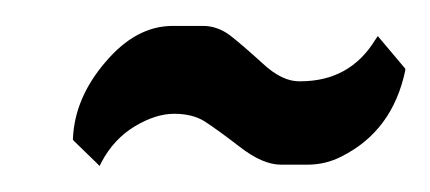

<svg xmlns="http://www.w3.org/2000/svg" viewBox="-20 -651 334 149"><path d="M212.9 -587.9Q251.5 -587.9 271.2 -620.1L273.2 -623L275.2 -620.6L294 -598.3L294.5 -597.8V-596.3Q284.6 -549.4 245.1 -529.6Q232.7 -523.2 218.4 -523.2H198.1Q183.8 -523.2 166 -537.1Q148.7 -550.4 138.8 -556.8Q129.4 -562.7 115.1 -562.7Q100.8 -562.7 84.5 -552.9Q68.2 -543 58.8 -525.2L57.3 -522.2L54.8 -524.7L37.5 -541.5L36.6 -542.5V-543.5Q38 -575.1 61.8 -602.8Q85.5 -630.9 114.1 -630.9H137.4Q148.7 -630.9 158.6 -623.5Q167.5 -616.6 183.8 -601.8Q199.1 -587.5 212.9 -587.9Z"/></svg>

Font: RIT Uroob
Style: 

Weight: 700
Designer: Hussain K H
Foundry: RIT
Version: 2.1.1